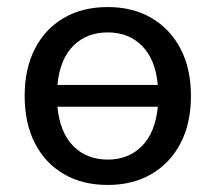

<svg xmlns="http://www.w3.org/2000/svg" viewBox="-20 -516 611 545"><path d="M286 9Q214 9 161 -22Q108 -53 79 -109.5Q50 -166 50 -244Q50 -321 79 -377.5Q108 -434 161 -465Q214 -496 286 -496Q357 -496 410 -465Q463 -434 492.5 -377.5Q522 -321 522 -244Q522 -166 492.5 -109.5Q463 -53 410 -22Q357 9 286 9ZM286 -424Q226 -424 188 -386Q150 -348 143 -275H428Q421 -348 383 -386Q345 -424 286 -424ZM286 -63Q345 -63 383 -101.5Q421 -140 428 -213H143Q150 -140 188 -101.5Q226 -63 286 -63Z"/></svg>

Font: Nunito Sans Medium
Style: Regular
Weight: 500
Designer: Vernon Adams
Foundry: Vernon Adams
Version: Version 3.101; ttfautohint (v1.8.4.7-5d5b);gftools[0.9.27]